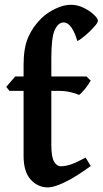

<svg xmlns="http://www.w3.org/2000/svg" viewBox="-20 -777 434 811"><path d="M393.6 -689Q393.6 -681.6 377.9 -663.8Q362.3 -646 341.8 -628.4Q321.3 -610.8 306.6 -603.5Q297.4 -637.2 282.5 -659.7Q267.6 -682.1 248.5 -682.1Q226.1 -682.1 211.4 -650.6Q196.8 -619.1 196.8 -532.7V-454.1H345.2L363.3 -436.5Q354 -419.9 338.9 -401.4Q323.7 -382.8 314 -376Q302.2 -381.8 278.8 -387.5Q255.4 -393.1 229.5 -393.1H196.8V-164.6Q196.8 -114.3 208.3 -94.5Q219.7 -74.7 237.8 -74.7Q255.4 -74.7 278.1 -82Q300.8 -89.4 341.8 -111.3L363.3 -75.7Q298.8 -28.8 253.4 -7.1Q208 14.6 182.1 14.6Q140.1 14.6 109.9 -18.1Q79.6 -50.8 79.6 -119.1V-393.1H20L6.3 -410.2L44.4 -454.1H79.6V-502.9Q79.6 -574.7 98.9 -619.1Q118.2 -663.6 154.3 -699.2Q179.2 -723.6 214.1 -740.2Q249 -756.8 279.3 -756.8Q307.6 -756.8 333.7 -743.9Q359.9 -731 376.7 -714.8Q393.6 -698.7 393.6 -689Z"/></svg>

Font: Gentium Plus
Style: Bold
Weight: 700
Designer: Victor Gaultney, Annie Olsen, Iska Routamaa, Becca Hirsbrunner
Foundry: SIL International
Version: Version 6.101